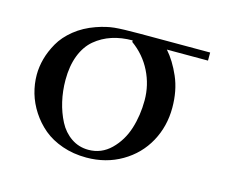

<svg xmlns="http://www.w3.org/2000/svg" viewBox="-72 -537 766 641"><g transform="rotate(15 311.5 -216.0)"><path d="M41 -217.8Q41 -245.1 48.6 -273.2Q56.2 -301.3 72.5 -330.1Q88.9 -358.9 119.1 -383.3Q149.4 -407.7 189.9 -421.9Q223.6 -433.6 251 -436.3Q278.3 -439 336.9 -439H581.1V-411.1H439Q466.3 -380.4 486.6 -333.7Q506.8 -287.1 506.8 -228Q506.8 -163.6 477.5 -110.1Q448.2 -56.6 394 -24.9Q339.8 6.8 272 6.8Q227.1 6.8 188.7 -6.6Q150.4 -20 123.8 -42.2Q97.2 -64.5 78.1 -93.8Q59.1 -123 50 -154.5Q41 -186 41 -217.8ZM138.2 -226.1Q138.2 -187.5 146.5 -151.9Q154.8 -116.2 170.4 -86.2Q186 -56.2 212.4 -38.1Q238.8 -20 272 -20Q316.9 -20 349.4 -51.8Q381.8 -83.5 396.5 -129.6Q411.1 -175.8 411.1 -228Q411.1 -280.8 387.7 -327.6Q364.3 -374.5 320.8 -405.8V-411.1Q282.2 -411.1 250 -400.6Q217.8 -390.1 192.1 -368.7Q166.5 -347.2 152.3 -310.8Q138.2 -274.4 138.2 -226.1Z"/></g></svg>

Font: Dehuti
Style: Bold
Weight: 700
Version: Version 1.2